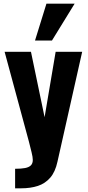

<svg xmlns="http://www.w3.org/2000/svg" viewBox="-20 -859 476 1042"><path d="M62 163V57Q95 57 116 53Q137 49 147.5 38.5Q158 28 158 9Q158 -6 151.5 -32Q145 -58 137 -90L5 -578H148L222 -223L282 -578H426L292 18Q280 74 252.5 105.5Q225 137 185.5 150Q146 163 94 163ZM170 -639 232 -839H385L262 -639Z"/></svg>

Font: Oswald SemiBold
Style: Regular
Weight: 600
Designer: Vernon Adams
Foundry: Vernon Adams
Version: Version 4.100; ttfautohint (v1.8.1.43-b0c9)